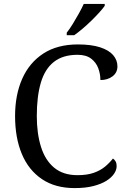

<svg xmlns="http://www.w3.org/2000/svg" viewBox="-20 -951 654 981"><path d="M361 10Q262 10 194 -36Q126 -82 91.5 -164.5Q57 -247 57 -358Q57 -466 93.5 -548.5Q130 -631 201.5 -677.5Q273 -724 378 -724Q446 -724 491 -709.5Q536 -695 558 -669.5Q580 -644 580 -612Q580 -580 555 -561Q530 -542 493 -542Q493 -573 482 -602.5Q471 -632 445.5 -651.5Q420 -671 376 -671Q301 -671 255 -634.5Q209 -598 188.5 -528Q168 -458 168 -358Q168 -269 189.5 -200.5Q211 -132 257 -94Q303 -56 376 -56Q425 -56 459 -68Q493 -80 516.5 -99.5Q540 -119 557 -141Q565 -136 570.5 -126.5Q576 -117 576 -102Q576 -83 563 -63.5Q550 -44 524 -27.5Q498 -11 457.5 -0.5Q417 10 361 10ZM321 -784Q336 -803 352 -829Q368 -855 383 -882Q398 -909 408 -931H515V-921Q506 -908 488 -888Q470 -868 447.5 -846Q425 -824 402 -804.5Q379 -785 359 -771H321Z"/></svg>

Font: Noto Serif Telugu
Style: Regular
Weight: 400
Designer: Jelle Bosma - Monotype Design Team
Foundry: Monotype Imaging Inc.
Version: Version 2.003